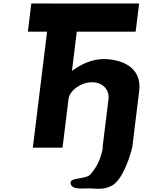

<svg xmlns="http://www.w3.org/2000/svg" viewBox="-20 -880 869 1144"><path d="M281.1 -859.5H166.6L146 -691.5H260.5L175.6 0H352.6L388.2 -290C394.4 -341 463.4 -390 527.5 -390C596.5 -390 632.8 -341 626.5 -290L590.9 0H593.2C585.1 40 570.4 101 519.8 158C490.2 192 393.2 174 400.5 213C408.7 255 475.9 240 527.5 243C575 246 603.1 247.4 643.2 228C711.2 195 756.3 48 767.2 0H767.9L809.4 -338C827 -481 701.8 -528 597.7 -528C529.9 -528 464.7 -499 411.3 -459H408.9L437.5 -691.5H788.3L809 -859.5H458.1L458 -859H281Z"/></svg>

Font: Hussar
Style: BdSuprExtOblOne
Weight: 700
Foundry: Cannot Into Space Fonts
Version: Version 2.00